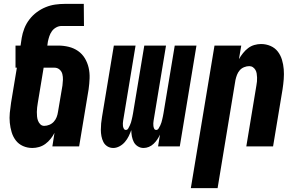

<svg xmlns="http://www.w3.org/2000/svg" viewBox="-20 -755 1540 990"><path d="M147 8Q121 8 98.5 -2Q76 -12 61.5 -31Q47 -50 40 -73.5Q33 -97 30.5 -122Q28 -147 30.5 -173Q33 -199 37 -225L67 -406H60V-520H86L92 -560Q96 -584 105.5 -608.5Q115 -633 131.5 -654.5Q148 -676 169.5 -692Q191 -708 215.5 -718Q240 -728 265 -731.5Q290 -735 315 -735H412L413 -621H297Q283 -621 269.5 -613.5Q256 -606 247.5 -594Q239 -582 234.5 -568.5Q230 -555 227 -541L224 -520H280Q308 -520 334.5 -513.5Q361 -507 382.5 -492Q404 -477 417.5 -454.5Q431 -432 437 -406Q443 -380 442 -352Q441 -324 437 -295L388 0H250L261 -70Q253 -54 241 -39Q229 -24 214 -13Q199 -2 181.5 3Q164 8 147 8ZM208 -106Q221 -106 234.5 -111.5Q248 -117 257.5 -127.5Q267 -138 272 -151Q277 -164 279 -178L302 -314Q304 -329 304.5 -344Q305 -359 301.5 -373Q298 -387 287 -396.5Q276 -406 261 -406H205L175 -225Q173 -213 171.5 -201Q170 -189 170 -177.5Q170 -166 171 -154.5Q172 -143 176 -132.5Q180 -122 188 -114Q196 -106 208 -106Z M564 8Q547 8 533.5 -0.5Q520 -9 513 -23Q506 -37 503 -53Q500 -69 500 -85.5Q500 -102 501.5 -118.5Q503 -135 506 -152L567 -520H679L615 -133Q614 -126 613.5 -119Q613 -112 614 -105Q615 -98 618.5 -91.5Q622 -85 629 -85Q637 -85 641.5 -93Q646 -101 649.5 -108.5Q653 -116 655.5 -124Q658 -132 659.5 -139.5Q661 -147 663 -155Q665 -163 666 -171L724 -520H836L772 -133Q771 -126 770.5 -119Q770 -112 771 -105Q772 -98 775 -91.5Q778 -85 786 -85Q793 -85 798 -93Q803 -101 806.5 -108.5Q810 -116 812.5 -124Q815 -132 816.5 -139.5Q818 -147 820 -155Q822 -163 823 -171L881 -520H993L907 0H795L805 -61Q799 -48 791 -36Q783 -24 772 -13.5Q761 -3 747.5 2.5Q734 8 720 8Q704 8 690.5 -0.5Q677 -9 670 -22.5Q663 -36 660 -52Q657 -68 657 -84Q651 -68 643.5 -52.5Q636 -37 624 -23Q612 -9 596 -0.5Q580 8 564 8Z M964 215 1086 -520H1224L1212 -450Q1221 -466 1233 -481Q1245 -496 1259.5 -507Q1274 -518 1291.5 -523Q1309 -528 1326 -528Q1352 -528 1375 -518Q1398 -508 1412.5 -489Q1427 -470 1434 -446.5Q1441 -423 1443 -398Q1445 -373 1443 -347Q1441 -321 1437 -295L1388 0H1250L1302 -314Q1304 -325 1305 -335Q1306 -345 1305.5 -355.5Q1305 -366 1303.5 -376Q1302 -386 1297 -394.5Q1292 -403 1284 -408.5Q1276 -414 1265 -414Q1252 -414 1238.5 -408.5Q1225 -403 1216 -392.5Q1207 -382 1202 -369Q1197 -356 1194 -342L1102 215Z"/></svg>

Font: Iosevka Heavy
Style: Italic
Weight: 900
Italic angle: -9°
Monospace: yes
Designer: Belleve Invis
Foundry: Belleve Invis
Version: Version 32.5.0; ttfautohint (v1.8.4)